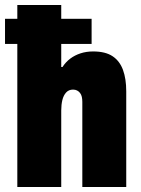

<svg xmlns="http://www.w3.org/2000/svg" viewBox="-27 -745 563 765"><path d="M42 0V-725H217V-478H222Q235 -498 253 -511.5Q271 -525 294 -532.5Q317 -540 344 -540Q393 -540 421.5 -521Q450 -502 463 -466.5Q476 -431 476 -381V0H301V-339Q301 -350 299 -359Q297 -368 292 -374.5Q287 -381 280 -384.5Q273 -388 264 -388Q247 -388 236.5 -376.5Q226 -365 221.5 -346.5Q217 -328 217 -305V0ZM-7 -570V-670H338V-570Z"/></svg>

Font: Archivo Condensed Black
Style: Regular
Weight: 900
Width: 3
Designer: Hector Gatti
Foundry: Omnibus-Type
Version: Version 2.001